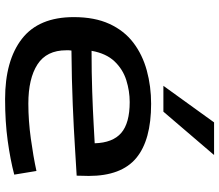

<svg xmlns="http://www.w3.org/2000/svg" viewBox="-72 -758 840 735"><g transform="rotate(90 347.5 -390.0)"><path d="M359 10Q211 10 128 -54.5Q45 -119 45 -253Q45 -333 71 -389.5Q97 -446 143 -481Q189 -516 249.5 -532.5Q310 -549 377 -549Q516 -549 584.5 -492Q653 -435 653 -310Q653 -302 652.5 -289.5Q652 -277 652 -264Q615 -262 545 -257.5Q475 -253 380 -249Q285 -245 173 -244Q172 -239 172 -234.5Q172 -230 172 -224Q172 -149 226 -114Q280 -79 376 -79Q441 -79 510 -88.5Q579 -98 634 -110L648 -25Q591 -10 518.5 0Q446 10 359 10ZM174 -321Q257 -321 330 -323.5Q403 -326 455 -329Q507 -332 528 -333Q526 -402 488.5 -434.5Q451 -467 370 -467Q328 -467 286.5 -454Q245 -441 214.5 -409Q184 -377 174 -321ZM308 -596 448 -790H573L407 -596Z"/></g></svg>

Font: Georama Extended Medium
Style: Regular
Weight: 500
Width: 7
Designer: Jean-Baptiste Levee
Foundry: Production Type
Version: Version 1.000